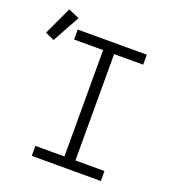

<svg xmlns="http://www.w3.org/2000/svg" viewBox="-205 -936 951 1050"><g transform="rotate(20 271.0 -411.5)"><path d="M99 0V-58H268V-677H99V-735H501V-677H332V-58H501V0ZM-6 -636 -58 -660 18 -823 82 -795Z"/></g></svg>

Font: Iosevka Curly Slab LtEx
Style: Regular
Weight: 300
Width: 7
Monospace: yes
Designer: Belleve Invis
Foundry: Belleve Invis
Version: Version 11.1.0; ttfautohint (v1.8.3)